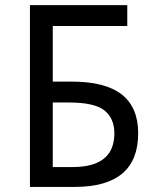

<svg xmlns="http://www.w3.org/2000/svg" viewBox="-20 -735 618 755"><path d="M97.7 0V-714.8H480.5V-632.8H187.5V-414.1H261.7Q394.5 -414.1 459 -363.3Q523.4 -312.5 523.4 -210.9Q523.4 -105.5 460.9 -52.7Q398.4 0 273.4 0ZM187.5 -78.1H265.6Q347.7 -78.1 388.7 -111.3Q429.7 -144.5 429.7 -210.9Q429.7 -269.5 390.6 -300.8Q351.6 -332 250 -332H187.5Z"/></svg>

Font: Droid Sans Fallback
Style: Regular
Weight: 400
Designer: Steve Matteson
Foundry: Ascender Corporation
Version: 3.00 (Khmer version)